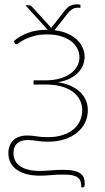

<svg xmlns="http://www.w3.org/2000/svg" viewBox="-20 -636 475 870"><path d="M344.5 -601H331.5Q318.5 -601 307.8 -594.5Q297 -588 288.5 -577L226.5 -499Q261.5 -495 287.2 -483.2Q313 -471.5 330 -454.8Q347 -438 355.2 -418.2Q363.5 -398.5 363.5 -378.5Q363.5 -362 357.2 -344Q351 -326 336.8 -310Q322.5 -294 299.2 -281.5Q276 -269 242.5 -263.5Q277 -258 302.5 -246Q328 -234 344.8 -217.2Q361.5 -200.5 369.8 -179.8Q378 -159 378 -136.5Q378 -106 365.2 -80Q352.5 -54 329 -34.8Q305.5 -15.5 272 -4.8Q238.5 6 197.5 6Q169 6 147 2.2Q125 -1.5 106 -1.5Q74.5 -1.5 57.8 13.5Q41 28.5 41 57Q41 97 72.5 117.8Q104 138.5 158.5 138.5Q182 138.5 211.2 136Q240.5 133.5 267.5 133.5Q296 133.5 314.5 137.8Q333 142 344 149.8Q355 157.5 359.5 169Q364 180.5 364 195Q364 205 362.2 209Q360.5 213 355.5 213H348.5Q348.5 197 344.8 185.8Q341 174.5 331.8 167.8Q322.5 161 306.8 158Q291 155 267.5 155Q240 155 211.8 157.5Q183.5 160 159.5 160Q128.5 160 102.5 153.5Q76.5 147 57.8 134.2Q39 121.5 28.5 102.5Q18 83.5 18 58Q18 22 40 0Q62 -22 104.5 -22Q124 -22 146 -18.2Q168 -14.5 196.5 -14.5Q233.5 -14.5 262.5 -23.5Q291.5 -32.5 311.5 -48.8Q331.5 -65 342 -87.5Q352.5 -110 352.5 -136.5Q352.5 -162 341.5 -183.5Q330.5 -205 309.5 -220.5Q288.5 -236 257.8 -244.5Q227 -253 187.5 -253H132V-272H187.5Q222 -272 250.2 -280Q278.5 -288 298.5 -302Q318.5 -316 329.2 -335.2Q340 -354.5 340 -376.5Q340 -396 331.2 -414.5Q322.5 -433 304.5 -447.5Q286.5 -462 258.8 -471Q231 -480 193.5 -480Q158.5 -480 133.8 -473Q109 -466 92.8 -457.8Q76.5 -449.5 67.2 -442.5Q58 -435.5 54.5 -435.5Q50.5 -435.5 47.5 -439.5L41.5 -448.5Q67 -472 105 -486.5Q143 -501 194 -501H196L95.5 -612H112Q119.5 -612 124 -606.5L207.5 -515L212 -509.5Q213 -511 214.2 -512.2Q215.5 -513.5 216.5 -515L274.5 -589.5Q287.5 -605.5 301 -611Q314.5 -616.5 327 -616.5Q333 -616.5 336.8 -615.8Q340.5 -615 344.5 -614Z"/></svg>

Font: Lato Thin
Style: Regular
Weight: 200
Designer: Lukasz Dziedzic
Foundry: tyPoland Lukasz Dziedzic
Version: Version 2.007; 2014-02-27